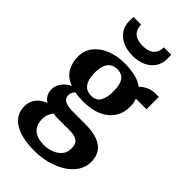

<svg xmlns="http://www.w3.org/2000/svg" viewBox="-325 -921 1281 1281"><g transform="rotate(45 316.0 -280.0)"><path d="M283.5 270Q222 270 174 259.2Q126 248.5 93 227.8Q60 207 42.8 176.8Q25.5 146.5 25.5 107Q25.5 74.5 38 49.8Q50.5 25 72 7.8Q93.5 -9.5 120 -18Q95.5 -32.5 84.5 -54.2Q73.5 -76 73.5 -103.5Q73.5 -125 83.5 -146Q93.5 -167 111.8 -184.8Q130 -202.5 154 -213.5Q95 -235.5 69.5 -279.8Q44 -324 44 -381.5Q44 -441 78.5 -483.2Q113 -525.5 170 -547.8Q227 -570 294.5 -570Q356.5 -570 400.8 -558.5Q445 -547 473.5 -524.5Q485 -539 515 -555.5Q545 -572 581 -572H616V-455.5H515Q519.5 -447 522 -437Q524.5 -427 526 -416.2Q527.5 -405.5 527.5 -393.5Q528 -333 499 -288Q470 -243 415 -218Q360 -193 281 -193Q258.5 -193 238.5 -194.8Q218.5 -196.5 201 -200Q191 -190 185.8 -179Q180.5 -168 180.5 -154Q180.5 -122.5 205.8 -109.8Q231 -97 291 -97H396Q465 -97 511.2 -80.5Q557.5 -64 580.8 -30.5Q604 3 604 53.5Q604 103.5 577.2 143.5Q550.5 183.5 504.8 211.8Q459 240 402 255Q345 270 283.5 270ZM300.5 197.5Q336.5 197.5 370 185Q403.5 172.5 425.5 147.5Q447.5 122.5 447.5 84.5Q447.5 57 438.5 40Q429.5 23 408.2 14.8Q387 6.5 349.5 6.5H238Q227 6.5 216.8 5.8Q206.5 5 197 3.5Q186 18 177.8 38Q169.5 58 169.5 84.5Q169.5 119 183.5 144.2Q197.5 169.5 226.2 183.5Q255 197.5 300.5 197.5ZM291 -258Q338 -258 357 -292Q376 -326 376 -383Q376 -426.5 366.8 -454Q357.5 -481.5 338.2 -494.5Q319 -507.5 290 -507.5Q260.5 -507.5 240.2 -493.8Q220 -480 209.5 -453.5Q199 -427 199 -387Q199 -347 208.5 -318Q218 -289 238 -273.5Q258 -258 291 -258ZM299 -642Q243.5 -642 203 -660.8Q162.5 -679.5 140.5 -712.8Q118.5 -746 118.5 -788Q118.5 -798 118.8 -810.2Q119 -822.5 120.5 -829.5H191.5Q191.5 -825 191.8 -820.2Q192 -815.5 192.5 -810Q195.5 -791.5 206.2 -774.5Q217 -757.5 239.2 -747Q261.5 -736.5 299 -736.5Q336 -736.5 358.2 -747Q380.5 -757.5 391.2 -774.2Q402 -791 404 -809.5Q405 -815 405.5 -820Q406 -825 405.5 -829.5H475.5Q475.5 -822.5 476 -810.5Q476.5 -798.5 476.5 -789Q476.5 -746.5 454.2 -713Q432 -679.5 392 -660.8Q352 -642 299 -642Z"/></g></svg>

Font: Merriweather ExtraBold
Style: Regular
Weight: 800
Version: Version 2.100